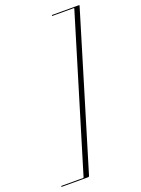

<svg xmlns="http://www.w3.org/2000/svg" viewBox="-226 -793 715 974"><g transform="rotate(-20 131.0 -306.0)"><path d="M53 104 301.5 -716Q302 -719 299 -719H184Q182 -719 182.5 -721.5Q183 -724 186 -724H328Q333.5 -724 331 -718.5L81.5 106.5Q80 112 74.5 112H-67.5Q-71 112 -69.5 109.5Q-69 107 -65.5 107H49.5Q52 107 53 104Z"/></g></svg>

Font: Fraunces 144pt S000 Thin
Style: Italic
Weight: 100
Italic angle: -16°
Version: Version 1.000; ttfautohint (v1.8.3)